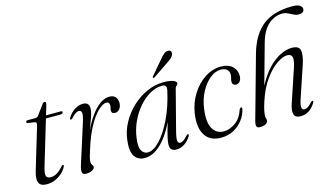

<svg xmlns="http://www.w3.org/2000/svg" viewBox="-84 -1000 2239 1289"><g transform="rotate(-15 1036.0 -355.5)"><path d="M134 -415 88 -421.5Q79 -423.5 79 -431Q79 -440.5 92 -440.5H145Q157.5 -440.5 165 -449.5L218 -521.5Q223.5 -529.5 232.5 -529.5Q241 -529.5 241 -520.5Q241 -514.5 237 -500.5L219 -440H322Q332 -440 332 -432.5Q332 -420 311 -420H213L121 -113Q105.5 -62 112.5 -46.2Q119.5 -30.5 143 -30.5Q165 -30.5 186.2 -42.8Q207.5 -55 231.5 -83Q237.5 -90 242 -89.5Q248.5 -89 246.5 -80.5Q238.5 -60 218 -39.5Q197.5 -19 168.2 -5.2Q139 8.5 105.5 8.5Q62.5 8.5 51 -17.8Q39.5 -44 55.5 -97L141 -382Q146.5 -399.5 145 -406.2Q143.5 -413 134 -415Z M371.5 -369.5Q366 -372.5 372.5 -384Q392.5 -416 420.2 -433.5Q448 -451 476.5 -451Q520 -451 520 -409.5Q520 -384.5 506.8 -347.8Q493.5 -311 477.5 -266.5Q501.5 -319.5 531.5 -361.2Q561.5 -403 594.5 -427Q627.5 -451 660.5 -451Q689.5 -451 703.5 -434.8Q717.5 -418.5 717 -392Q716 -366.5 703.2 -351.2Q690.5 -336 673 -336Q647.5 -336 647.5 -357.5Q647.5 -366.5 650.2 -374.8Q653 -383 653 -392Q653 -417.5 632 -417.5Q607.5 -417.5 574.5 -386.8Q541.5 -356 507.8 -295.5Q474 -235 446.5 -146Q436.5 -115 431 -95.5Q425.5 -76 425.5 -60Q425.5 -46 432.2 -39.8Q439 -33.5 439 -23.5Q439 -12 422 -1.8Q405 8.5 378 8.5Q356 8.5 352.2 -7.8Q348.5 -24 360 -60.5L446 -330.5Q461 -377.5 457.5 -394.5Q454 -411.5 439 -411.5Q429 -411.5 416.5 -404Q404 -396.5 385.5 -375.5Q376.5 -367 371.5 -369.5Z M1035 -111.5Q1022.5 -62.5 1025.2 -45.8Q1028 -29 1042 -29Q1052.5 -29 1064.5 -36.8Q1076.5 -44.5 1094.5 -64.5Q1103.5 -73.5 1108.5 -71Q1114 -68 1107.5 -56Q1088.5 -25 1061.5 -8.2Q1034.5 8.5 1006 8.5Q962 8.5 962 -35.5Q962 -53.5 969 -85.5Q976 -117.5 996 -184.5Q952.5 -93.5 898.2 -42.5Q844 8.5 785.5 8.5Q740.5 8.5 716.8 -26.2Q693 -61 703 -139Q710 -200 740.5 -256Q771 -312 817.8 -356Q864.5 -400 921.5 -425.5Q978.5 -451 1038 -451Q1081.5 -451 1104.2 -441.8Q1127 -432.5 1126.5 -421Q1126 -411.5 1118 -406.2Q1110 -401 1107.5 -391.5ZM767 -136Q758 -75.5 773.2 -49Q788.5 -22.5 816 -22.5Q854.5 -22.5 899.5 -69.8Q944.5 -117 984.8 -200Q1025 -283 1049 -391.5Q1057 -430.5 1024 -430.5Q979.5 -430.5 937 -406.2Q894.5 -382 858.8 -340.5Q823 -299 798.8 -246.2Q774.5 -193.5 767 -136ZM1062 -603Q1079 -624 1093.5 -636Q1108 -648 1123 -647Q1136.5 -646 1141.2 -636.8Q1146 -627.5 1142 -616.5Q1137.5 -603 1125 -592Q1112.5 -581 1094.5 -569.5L989 -498Q981 -494 978 -498Q975 -501 981.5 -508.5Z M1430.5 -433Q1393 -433 1356 -403.5Q1319 -374 1291.5 -323Q1264 -272 1255.5 -207.5Q1243 -117 1268.2 -72Q1293.5 -27 1346 -27Q1386 -27 1426 -55.2Q1466 -83.5 1485 -141Q1491 -152.5 1497 -152.5Q1505.5 -152 1503 -139Q1495 -101.5 1469.8 -67.5Q1444.5 -33.5 1405.5 -12Q1366.5 9.5 1316.5 9.5Q1239.5 9.5 1205.5 -45.5Q1171.5 -100.5 1187.5 -199Q1199 -268 1235.5 -325.8Q1272 -383.5 1324.8 -418Q1377.5 -452.5 1437.5 -452.5Q1489.5 -452.5 1517.2 -425.2Q1545 -398 1544 -360Q1543 -334 1531.8 -321.5Q1520.5 -309 1506 -309Q1494 -309 1486.8 -316.2Q1479.5 -323.5 1480 -335Q1480 -347 1483.8 -359.8Q1487.5 -372.5 1488 -386Q1488 -406.5 1472.8 -419.8Q1457.5 -433 1430.5 -433Z M1659.5 -152.5Q1647 -114.5 1642.5 -91.2Q1638 -68 1638 -55Q1638 -45 1640.5 -38.8Q1643 -32.5 1643 -23.5Q1643 -9.5 1627.2 -0.5Q1611.5 8.5 1586.5 8.5Q1567 8.5 1563.2 -4.8Q1559.5 -18 1568 -47L1688 -476.5Q1723 -600.5 1798.5 -660Q1874 -719.5 2004 -719.5Q2039 -719.5 2055.5 -709.5Q2072 -699.5 2072 -684.5Q2072 -655 2033.5 -655Q2016.5 -655 1999.5 -663.8Q1982.5 -672.5 1964.8 -681Q1947 -689.5 1926.5 -689.5Q1875.5 -689.5 1831 -652Q1786.5 -614.5 1763 -529.5L1686 -253Q1724 -325 1767 -368.5Q1810 -412 1852 -431.5Q1894 -451 1928.5 -451Q1981.5 -451 1986.5 -415.2Q1991.5 -379.5 1971 -319.5L1899 -105.5Q1884 -61 1888.2 -45.2Q1892.5 -29.5 1906.5 -29.5Q1916.5 -29.5 1929.2 -37Q1942 -44.5 1960 -65Q1968.5 -73.5 1973.5 -71Q1979.5 -68.5 1973 -56.5Q1933 8.5 1869.5 8.5Q1800 8.5 1832.5 -88.5L1908.5 -315.5Q1927 -370 1920.2 -390.2Q1913.5 -410.5 1886.5 -410.5Q1856 -410.5 1813.5 -381.8Q1771 -353 1729.2 -295.5Q1687.5 -238 1659.5 -152.5Z"/></g></svg>

Font: Fraunces 72pt Light
Style: Italic
Weight: 300
Italic angle: -16°
Version: Version 1.000;[b76b70a41]